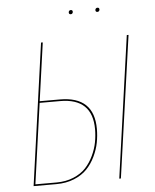

<svg xmlns="http://www.w3.org/2000/svg" viewBox="-56 -870 741 918"><g transform="rotate(-5 314.0 -411.5)"><path d="M316.9 -803.2Q307.6 -803.2 307.6 -812.5Q307.6 -816.9 310.5 -820.1Q313.5 -823.2 317.9 -823.2Q327.1 -823.2 327.1 -814Q327.1 -809.6 324.2 -806.4Q321.3 -803.2 316.9 -803.2ZM445.8 -823.2Q455.1 -823.2 455.1 -814Q455.1 -809.6 452.1 -806.4Q449.2 -803.2 444.8 -803.2Q435.5 -803.2 435.5 -812.5Q435.5 -816.9 438.5 -820.1Q441.4 -823.2 445.8 -823.2ZM229.5 -401.9Q393.1 -401.9 393.1 -246.1Q393.1 -212.4 386.7 -179.9Q380.4 -147.5 364.5 -114.3Q348.6 -81.1 324.7 -56.2Q300.8 -31.2 262.7 -15.6Q224.6 0 176.8 0H67.9L163.1 -680.7H171.4L132.3 -401.9ZM574.7 -680.7H583L486.8 0H479ZM178.7 -7.8Q224.1 -7.8 260.7 -23.2Q297.4 -38.6 319.8 -63Q342.3 -87.4 357.4 -119.6Q372.6 -151.9 378.4 -183.1Q384.3 -214.4 384.3 -245.6Q384.3 -394 229.5 -394H131.3L77.1 -7.8Z"/></g></svg>

Font: Fira Sans Compressed Eight
Style: Italic
Weight: 100
Width: 3
Italic angle: -8°
Designer: Carrois Corporate & Edenspiekermann AG
Foundry: Carrois Corporate GbR & Edenspiekermann AG
Version: Version 4.203;PS 004.203;hotconv 1.0.88;makeotf.lib2.5.64775